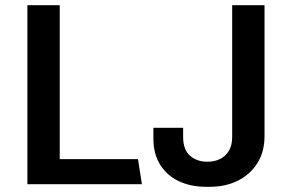

<svg xmlns="http://www.w3.org/2000/svg" viewBox="-20 -706 1113 736"><path d="M85 0V-686H209V-96H509L524 0ZM769 10Q711 10 665.5 -11.5Q620 -33 594 -74.5Q568 -116 568 -175V-216H682V-181Q682 -132 708.5 -109Q735 -86 775 -86Q802 -86 823.5 -96.5Q845 -107 857.5 -128Q870 -149 870 -181V-686H994V-184Q994 -124 966.5 -80.5Q939 -37 892 -13.5Q845 10 785 10Z"/></svg>

Font: Chivo Medium
Style: Regular
Weight: 500
Designer: Hector Gatti
Foundry: Omnibus-Type
Version: Version 2.002